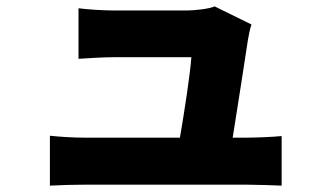

<svg xmlns="http://www.w3.org/2000/svg" viewBox="-20 -554 1040 604"><path d="M712 -121C727 -216 752 -374 760 -429C762 -441 766 -462 771 -477L655 -534C640 -526 590 -521 567 -521H337C310 -521 255 -524 227 -528V-369C258 -371 305 -374 338 -374H582C578 -319 560 -202 546 -121H244C207 -121 165 -124 137 -127V30C179 28 206 27 244 27H759C788 27 844 29 866 30V-126C837 -123 784 -121 757 -121Z"/></svg>

Font: Noto Sans CJK JP Black
Style: Regular
Weight: 900
Designer: Ryoko NISHIZUKA (kana & ideographs); Paul D. Hunt (Latin, Greek & Cyrillic); Wenlong ZHANG (bopomofo); Sandoll Communica
Foundry: Adobe Systems Incorporated
Version: Version 1.004;PS 1.004;hotconv 1.0.82;makeotf.lib2.5.63406